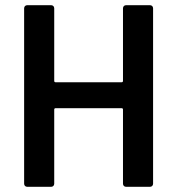

<svg xmlns="http://www.w3.org/2000/svg" viewBox="-20 -720 677 740"><path d="M454 -408C454 -405 452 -403 449 -403H194C191 -403 189 -405 189 -408V-688C189 -695 184 -700 177 -700H85C78 -700 73 -695 73 -688V-12C73 -5 78 0 85 0H177C184 0 189 -5 189 -12V-298C189 -301 191 -303 194 -303H449C452 -303 454 -301 454 -298V-12C454 -5 459 0 466 0H558C565 0 570 -5 570 -12V-688C570 -695 565 -700 558 -700H466C459 -700 454 -695 454 -688Z"/></svg>

Font: Barlow SemiBold Numbers
Style: Regular
Weight: 600
Designer: Jeremy Tribby
Foundry: Tribby Type
Version: Version 1.408